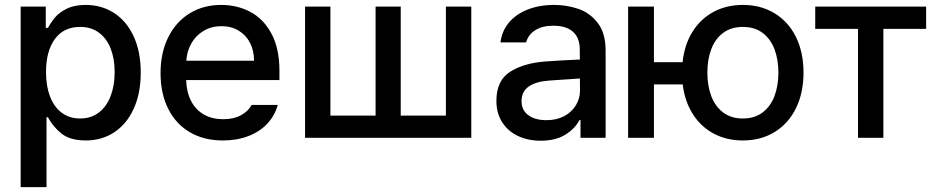

<svg xmlns="http://www.w3.org/2000/svg" viewBox="-20 -557 3796 776"><path d="M63.5 -530.3H165V-444.3H173.8Q187 -468.3 203.6 -487.8Q220.2 -507.3 250.7 -522.2Q281.2 -537.1 326.2 -537.1Q390.6 -537.1 441.2 -504.4Q491.7 -471.7 520.3 -409.9Q548.8 -348.1 548.8 -263.7Q548.8 -179.7 520.5 -117.7Q492.2 -55.7 441.9 -22.5Q391.6 10.7 327.1 10.7Q263.7 10.7 229 -16.8Q194.3 -44.4 173.8 -83H168V199.2H63.5ZM303.7 -78.1Q348.1 -78.1 379.6 -102.3Q411.1 -126.5 427.2 -168.9Q443.4 -211.4 443.4 -265.6Q443.4 -318.8 427.5 -360.1Q411.6 -401.4 380.1 -424.8Q348.6 -448.2 303.7 -448.2Q237.3 -448.2 201.7 -399.2Q166 -350.1 166 -265.6Q166 -209.5 182.1 -167.2Q198.2 -125 229.2 -101.6Q260.3 -78.1 303.7 -78.1Z M628.9 -261.7Q628.9 -342.8 659.4 -405.3Q689.9 -467.8 745.6 -502.4Q801.3 -537.1 874 -537.1Q938 -537.1 991.2 -509.3Q1044.4 -481.4 1076.9 -421.6Q1109.4 -361.8 1109.4 -270.5V-233.4H732.4Q733.9 -184.1 752.7 -148.2Q771.5 -112.3 804.7 -93.8Q837.9 -75.2 881.8 -75.2Q924.3 -75.2 953.6 -91.1Q982.9 -106.9 997.1 -132.8H1102.5Q1090.8 -89.8 1060.5 -57.4Q1030.3 -24.9 984.1 -7.1Q938 10.7 880.9 10.7Q803.7 10.7 746.8 -22.9Q689.9 -56.6 659.4 -118.2Q628.9 -179.7 628.9 -261.7ZM1006.8 -311.5Q1006.8 -352.1 990.5 -383.8Q974.1 -415.5 944.3 -433.3Q914.6 -451.2 875 -451.2Q834.5 -451.2 803 -432.4Q771.5 -413.6 753.4 -381.6Q735.4 -349.6 732.9 -311.5Z M1315.4 -530.3V-89.8H1498V-530.3H1599.6V-89.8H1782.2V-530.3H1884.8V0H1212.9V-530.3Z M2184.6 -308.6Q2217.8 -311 2257.1 -313.2Q2296.4 -315.4 2323.7 -316.4L2323.2 -358.4Q2323.2 -403.8 2295.9 -428.5Q2268.6 -453.1 2215.8 -453.1Q2171.4 -453.1 2143.1 -434.8Q2114.7 -416.5 2106.4 -385.7H2002.9Q2007.8 -429.7 2035.6 -464.1Q2063.5 -498.5 2111.1 -517.8Q2158.7 -537.1 2219.7 -537.1Q2270 -537.1 2316.7 -521.5Q2363.3 -505.9 2395.5 -464.8Q2427.7 -423.8 2427.7 -352.5V0H2326.2V-72.3H2322.3Q2304.2 -37.1 2264.9 -12.7Q2225.6 11.7 2165 11.7Q2114.3 11.7 2073.7 -7.3Q2033.2 -26.4 2009.8 -62.7Q1986.3 -99.1 1986.3 -149.4Q1986.3 -231.9 2042 -267.1Q2097.7 -302.2 2184.6 -308.6ZM2188.5 -71.3Q2229.5 -71.3 2260.3 -87.6Q2291 -104 2307.6 -131.6Q2324.2 -159.2 2324.2 -191.4L2323.7 -239.7L2199.2 -231.4Q2146 -227.5 2116.9 -207.3Q2087.9 -187 2087.9 -148.4Q2087.9 -111.3 2115.5 -91.3Q2143.1 -71.3 2188.5 -71.3Z M2623 -305.7H2738.8Q2746.1 -375.5 2778.3 -427.7Q2810.5 -480 2863 -508.5Q2915.5 -537.1 2982.4 -537.1Q3055.7 -537.1 3111.3 -502.9Q3167 -468.8 3197.3 -407Q3227.5 -345.2 3227.5 -263.7Q3227.5 -182.1 3197.3 -120.1Q3167 -58.1 3111.3 -23.7Q3055.7 10.7 2982.4 10.7Q2916.5 10.7 2864.5 -17.1Q2812.5 -44.9 2780 -96.2Q2747.6 -147.5 2739.3 -215.8H2623V0H2518.6V-530.3H2623ZM3126 -263.7Q3126 -315.9 3110.4 -357.7Q3094.7 -399.4 3062.5 -423.8Q3030.3 -448.2 2982.4 -448.2Q2934.6 -448.2 2902.3 -423.8Q2870.1 -399.4 2854.5 -357.7Q2838.9 -315.9 2838.9 -263.7Q2838.9 -210.9 2854.5 -169.2Q2870.1 -127.4 2902.3 -102.8Q2934.6 -78.1 2982.4 -78.1Q3030.3 -78.1 3062.5 -102.8Q3094.7 -127.4 3110.4 -169.2Q3126 -210.9 3126 -263.7Z M3274.9 -530.3H3723.1V-440.4H3550.3V0H3447.8V-440.4H3274.9Z"/></svg>

Font: Pretendard JP Medium
Style: Regular
Weight: 500
Designer: Base glyphs from Inter by Rasmus Andersson; Hangeul glyphs from Noto Sans CJK(Source Han Sans) by Jang Soo-young and Kan
Foundry: Kil Hyung-jin
Version: Version 1.309